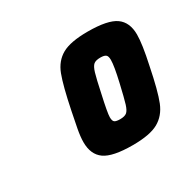

<svg xmlns="http://www.w3.org/2000/svg" viewBox="-80 -783 481 473"><g transform="rotate(-30 160.0 -547.0)"><path d="M73 -465Q73 -480 77 -501.5Q81 -523 86 -547Q99 -611 110 -640Q121 -669 145 -682.5Q169 -696 218 -696Q275 -696 297.5 -680Q320 -664 320 -629Q320 -602 308 -547Q295 -482 283.5 -453.5Q272 -425 248 -411.5Q224 -398 175 -398Q118 -398 95.5 -414Q73 -430 73 -465ZM223 -547Q233 -590 233 -607Q233 -618 228.5 -621.5Q224 -625 213 -625Q200 -625 194 -620Q188 -615 183.5 -600Q179 -585 171 -547Q160 -498 160 -486Q160 -475 164.5 -472Q169 -469 180 -469Q193 -469 199 -474Q205 -479 209.5 -493.5Q214 -508 223 -547Z"/></g></svg>

Font: Saira Ultra Condensed Black
Style: Italic
Weight: 900
Width: 1
Italic angle: -12°
Designer: Hector Gatti with collaboration of the Omnibus-Type team
Foundry: Omnibus-Type
Version: Version 1.001; ttfautohint (v1.8)